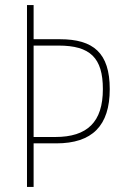

<svg xmlns="http://www.w3.org/2000/svg" viewBox="-20 -734 490 754"><path d="M411 -384C411 -526 347 -580 215 -580H112V-714H86V0H112V-171H201C342 -171 411 -240 411 -384ZM197 -196H112V-555H210C334 -555 384 -507 384 -384C384 -255 323 -196 197 -196Z"/></svg>

Font: Noto Sans Arabic UI Cn Th
Style: Regular
Weight: 100
Width: 3
Designer: Monotype Design Team, Nadine Chahine and Nizar Qandah
Foundry: Monotype Imaging Inc.
Version: Version 2.010